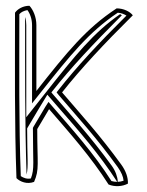

<svg xmlns="http://www.w3.org/2000/svg" viewBox="-20 -628 509 665"><path d="M32 -584C32 -394 30 -201 37 -11C50 2 74 11 98 2C117 -41 109 -60 109 -181C123 -204 136 -227 150 -250C220 -169 295 -85 356 11C378 20 404 18 423 8C424 -13 416 -36 400 -58C326 -160 260 -232 195 -308C259 -389 340 -476 440 -575C430 -588 408 -599 384 -599C279 -530 214 -450 106 -313V-541C106 -569 95 -594 82 -608C60 -608 41 -597 32 -584ZM47 -579C53 -586 63 -591 75 -593C84 -581 91 -562 91 -541V-270L118 -304C225 -439 288 -517 388 -584C400 -583 410 -579 418 -574C322 -479 245 -396 183 -317L176 -308L184 -298C249 -222 315 -150 388 -49C400 -32 407 -16 408 -2C394 3 379 3 366 -1C305 -97 230 -180 161 -260L148 -275L137 -258C123 -235 110 -212 96 -189L94 -185V-181C94 -65 100 -44 87 -10C73 -7 61 -12 52 -18C45 -204 47 -393 47 -579ZM67 -569C67 -388 66 -205 72 -23C79 -52 74 -84 74 -181V-183L75 -185C89 -208 102 -231 116 -254L144 -300L183 -255C252 -176 325 -93 386 2C386 2 387 1 388 1C387 -16 380 -36 367 -54C293 -156 227 -227 162 -303L158 -308L162 -313C225 -393 304 -477 402 -575C401 -576 398 -578 396 -579C304 -515 241 -437 139 -308L71 -222V-541C71 -551 70 -560 67 -569Z"/></svg>

Font: Snowfall
Style: Eco
Weight: 400
Designer: Jasper
Foundry: Cannot Into Space Fonts
Version: Version 0.9